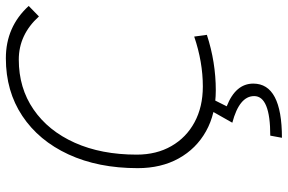

<svg xmlns="http://www.w3.org/2000/svg" viewBox="-183 -560 978 652"><g transform="rotate(-90 306.0 -234.0)"><path d="M325.2 9.8Q245.6 9.8 186.3 -23.4Q127 -56.6 94 -116.2Q61 -175.8 61 -255.4Q61 -389.6 107.7 -490.5Q154.3 -591.3 238.3 -647.2Q322.3 -703.1 434.1 -703.1Q541 -703.1 611.8 -625.5L576.2 -590.8Q514.2 -659.2 429.7 -659.2Q333 -659.2 260.3 -609.1Q187.5 -559.1 147.2 -469Q106.9 -378.9 106.9 -258.8Q106.9 -191.4 136 -140.9Q165 -90.3 217 -62.3Q269 -34.2 338.4 -34.2Q421.4 -34.2 507.8 -63.5L513.7 -20.5Q420.9 9.8 325.2 9.8ZM164.1 234.4 171.4 194.8Q305.7 194.8 305.7 140.1Q305.7 89.8 215.3 65.9L266.1 -23.9L297.4 -5.9L271 46.9Q348.1 77.1 348.1 137.2Q348.1 234.4 164.1 234.4Z"/></g></svg>

Font: Cascadia Code ExtraLight
Style: Italic
Weight: 200
Italic angle: -10°
Monospace: yes
Designer: Aaron Bell
Foundry: Saja Typeworks
Version: Version 2404.023; ttfautohint (v1.8.4)